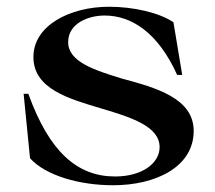

<svg xmlns="http://www.w3.org/2000/svg" viewBox="-20 -535 636 569"><path d="M315 14C443 14 554 -41 554 -147C554 -244 442 -275 342 -302C260 -327 182 -352 182 -410C182 -466 242 -489 290 -489C371 -489 449 -437 505 -313H520L494 -469C451 -498 375 -515 303 -515C188 -515 79 -460 79 -366C79 -271 185 -242 282 -213C370 -187 453 -160 453 -99C453 -51 401 -12 321 -12C209 -12 126 -85 64 -257H50L69 -66C116 -14 217 14 315 14Z"/></svg>

Font: Sprat Medium
Style: Regular
Weight: 500
Designer: Ethan Nakache
Foundry: Collletttivo
Version: Version 2.000;Glyphs 3.2 (3217)